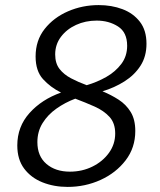

<svg xmlns="http://www.w3.org/2000/svg" viewBox="-20 -727 628 755"><path d="M246 8Q192 8 147 -10Q102 -28 75 -64Q48 -100 48 -155Q48 -229 96 -282.5Q144 -336 220 -363Q178 -384 149 -416Q120 -448 120 -505Q120 -568 155.5 -613Q191 -658 247.5 -682.5Q304 -707 368 -707Q419 -707 461.5 -691Q504 -675 530 -641.5Q556 -608 556 -555Q556 -505 532.5 -468.5Q509 -432 469.5 -407Q430 -382 383 -368Q417 -354 446.5 -335Q476 -316 494 -286.5Q512 -257 512 -212Q512 -146 474 -96.5Q436 -47 375.5 -19.5Q315 8 246 8ZM197 -513Q197 -478 214 -456Q231 -434 259.5 -419Q288 -404 321 -392Q362 -404 398 -424.5Q434 -445 457 -475.5Q480 -506 480 -547Q480 -600 444 -623Q408 -646 360 -646Q316 -646 279 -629Q242 -612 219.5 -582Q197 -552 197 -513ZM127 -168Q127 -113 162.5 -82.5Q198 -52 255 -52Q303 -52 343.5 -72Q384 -92 408.5 -126Q433 -160 433 -202Q433 -243 410.5 -267.5Q388 -292 352 -308Q316 -324 276 -339Q236 -324 202 -300Q168 -276 147.5 -243Q127 -210 127 -168Z"/></svg>

Font: Bitter
Style: Italic
Weight: 400
Italic angle: -9°
Designer: Sol Matas, and Bitter project Authors
Foundry: Sol Matas
Version: Version 2.001